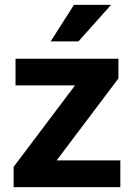

<svg xmlns="http://www.w3.org/2000/svg" viewBox="-20 -770 549 790"><path d="M475.1 -109.9V0H36.1V-83.5L288.6 -418.5H43.9V-528.3H467.3V-447.3L212.9 -109.9ZM188.5 -599.6 284.2 -750H437L302.7 -599.6Z"/></svg>

Font: Vazirmatn FD
Style: Bold
Weight: 700
Designer: Saber Rastikerdar
Foundry: Saber Rastikerdar
Version: Version 33.001